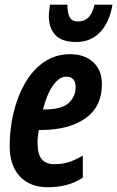

<svg xmlns="http://www.w3.org/2000/svg" viewBox="-20 -784 497 814"><path d="M182.1 9.8Q106.9 9.8 64 -36.4Q21 -82.5 21 -165Q21 -237.3 37.6 -306.6Q54.2 -376 86.4 -431.9Q118.7 -487.8 166.7 -521Q214.8 -554.2 277.8 -554.2Q337.9 -554.2 375 -520.5Q412.1 -486.8 412.1 -426.8Q412.1 -331.5 341.8 -282.2Q271.5 -232.9 152.8 -232.9H145Q139.2 -206.1 139.2 -178.2Q139.2 -129.9 157.2 -108.9Q175.3 -87.9 210.9 -87.9Q242.7 -87.9 269 -95.9Q295.4 -104 331.1 -124V-30.8Q295.4 -7.8 258.5 1Q221.7 9.8 182.1 9.8ZM162.1 -319.8H165Q241.7 -319.8 271.2 -347.2Q300.8 -374.5 300.8 -416Q300.8 -435.5 290.8 -447.3Q280.8 -459 261.2 -459Q231.4 -459 205.1 -422.1Q178.7 -385.3 162.1 -319.8ZM303.7 -606Q240.7 -606 213.9 -636.5Q187 -667 187 -714.8Q187 -726.1 188.5 -738.8Q189.9 -751.5 191.9 -764.2H265.6Q265.6 -730.5 275.1 -711.7Q284.7 -692.9 311 -692.9Q336.9 -692.9 354 -709Q371.1 -725.1 380.9 -764.2H457Q443.4 -687.5 403.6 -646.7Q363.8 -606 303.7 -606Z"/></svg>

Font: Open Sans Condensed
Style: Bold Italic
Weight: 700
Width: 3
Italic angle: -12°
Designer: Monotype Design Team
Foundry: Monotype Imaging Inc.
Version: Version 3.003; ttfautohint (v1.8.4)